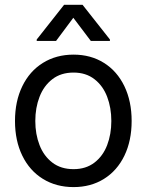

<svg xmlns="http://www.w3.org/2000/svg" viewBox="-20 -763 607 794"><path d="M42 -262.7Q42 -344.2 72.3 -406.5Q102.5 -468.8 157.5 -502.9Q212.4 -537.1 284.2 -537.1Q355.5 -537.1 409.9 -502.9Q464.4 -468.8 494.4 -406.5Q524.4 -344.2 524.4 -262.7Q524.4 -181.2 494.4 -119.1Q464.4 -57.1 409.9 -23.2Q355.5 10.7 284.2 10.7Q212.4 10.7 157.5 -23.2Q102.5 -57.1 72.3 -119.1Q42 -181.2 42 -262.7ZM440.4 -262.7Q440.4 -317.4 423.1 -362.8Q405.8 -408.2 370.6 -435.5Q335.4 -462.9 284.2 -462.9Q231.9 -462.9 196.5 -435.5Q161.1 -408.2 143.6 -362.8Q126 -317.4 126 -262.7Q126 -208 143.6 -162.8Q161.1 -117.7 196.5 -90.6Q231.9 -63.5 284.2 -63.5Q335.4 -63.5 370.6 -90.6Q405.8 -117.7 423.1 -162.8Q440.4 -208 440.4 -262.7ZM283.2 -689.5 211.9 -593.8H131.8V-599.6L245.1 -743.2H321.3L434.6 -599.6V-593.8H355.5Z"/></svg>

Font: WEMIX Pretendard
Style: Regular
Weight: 400
Designer: Base glyphs from Inter by Rasmus Andersson; Hangeul glyphs from Noto Sans CJK(Source Han Sans) by Jang Soo-young and Kan
Foundry: Kil Hyung-jin
Version: Version 1.000